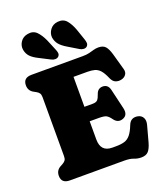

<svg xmlns="http://www.w3.org/2000/svg" viewBox="-172 -1067 1017 1196"><g transform="rotate(-20 337.0 -468.5)"><path d="M33 -650Q33 -700 88.5 -700H428Q454 -700 472 -704.5Q490 -709 505.2 -713.5Q520.5 -718 537.5 -718Q568.5 -718 583.8 -701Q599 -684 610 -645.5L640.5 -536.5Q646.5 -514.5 635 -499.2Q623.5 -484 602.5 -480Q583.5 -476 566 -482.8Q548.5 -489.5 537.5 -514.5Q521.5 -552 505.5 -569.8Q489.5 -587.5 469.5 -593Q449.5 -598.5 421.5 -598.5H330V-400H384.5Q408 -400 417.5 -410.5Q427 -421 434.5 -444Q441 -463.5 452.5 -471.8Q464 -480 479 -480Q515 -480 524 -441L555 -309Q566.5 -259.5 527.5 -246.5Q493 -234.5 469 -268Q453.5 -289.5 439.5 -296.8Q425.5 -304 390.5 -304H330V-183.5Q330 -101.5 406.5 -101.5H431Q465 -101.5 487.8 -108.5Q510.5 -115.5 527 -135.8Q543.5 -156 559 -195Q568 -218.5 584.5 -226.8Q601 -235 623 -230.5Q646 -225.5 655.8 -206.8Q665.5 -188 658.5 -161.5L629.5 -54.5Q619 -17 603.5 0.5Q588 18 556 18Q531 18 508.8 9Q486.5 0 447.5 0H88.5Q33 0 33 -50Q33 -86.5 65 -103.5L80.5 -112Q93 -119 99.2 -128Q105.5 -137 105.5 -155V-545Q105.5 -563 99.2 -572Q93 -581 80.5 -588L65 -596.5Q33 -613.5 33 -650ZM449.5 -867.5 474.5 -795Q479.5 -780.5 480.2 -769Q481 -757.5 472 -748Q463.5 -740 450 -740.5Q436.5 -741 424.5 -748.5L359 -788Q324 -808.5 308 -828.2Q292 -848 288 -875.5Q285.5 -903 303.5 -927Q321.5 -951 354 -954.5Q391.5 -958.5 413 -933.5Q434.5 -908.5 449.5 -867.5ZM254 -867.5 283.5 -796.5Q289.5 -783 291 -771.2Q292.5 -759.5 284 -750Q276 -741.5 262.8 -741Q249.5 -740.5 237 -747L169 -782Q132 -800 114.8 -818.2Q97.5 -836.5 92.5 -863.5Q87.5 -891.5 104 -916.5Q120.5 -941.5 152.5 -947Q189.5 -954 212.8 -930.8Q236 -907.5 254 -867.5Z"/></g></svg>

Font: Fraunces 72pt S100 Black
Style: Regular
Weight: 900
Version: Version 1.000; ttfautohint (v1.8.3)